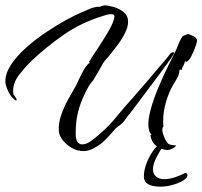

<svg xmlns="http://www.w3.org/2000/svg" viewBox="-41 -548 757 718"><path d="M270 17Q249 17 229 6Q209 -5 195 -22Q181 -39 179 -57Q177 -86 187.5 -117Q198 -148 214.5 -177.5Q231 -207 245 -231Q248 -238 254 -251Q260 -264 267 -277Q273 -289 280.5 -299.5Q288 -310 295 -313L292 -316Q292 -318 294 -320Q296 -322 298 -325.5Q300 -329 302 -333Q316 -354 329.5 -374.5Q343 -395 356 -417Q366 -433 373.5 -447.5Q381 -462 384 -473Q387 -482 387 -487Q387 -495 375 -495Q366 -495 357 -492.5Q348 -490 340 -487Q262 -463 196.5 -417.5Q131 -372 72 -316Q52 -296 30 -267.5Q8 -239 8 -207Q8 -196 10.5 -193Q13 -190 17 -184Q19 -183 22 -174H20V-171Q1 -182 -10 -206Q-21 -230 -21 -243Q-21 -274 0.5 -306.5Q22 -339 57 -370Q92 -401 131.5 -427.5Q171 -454 208.5 -474.5Q246 -495 272 -505Q283 -510 294.5 -515Q306 -520 319 -522Q322 -523 325.5 -522.5Q329 -522 333 -523Q334 -524 341 -526L349 -528Q363 -528 384 -522Q405 -516 421.5 -502.5Q438 -489 438 -467Q438 -447 425.5 -422.5Q413 -398 396 -376Q379 -354 367 -339Q361 -332 355 -325.5Q349 -319 344 -311Q337 -298 329 -284Q321 -270 313 -257Q309 -249 302.5 -241.5Q296 -234 291 -226Q287 -219 283.5 -212Q280 -205 276 -197Q258 -160 250 -125.5Q242 -91 242 -49Q242 -26 249 -17Q256 -8 266 -8Q283 -8 302.5 -23Q322 -38 331 -46Q365 -75 393.5 -110Q422 -145 452 -178Q478 -208 504 -238Q530 -268 555 -298Q566 -311 576.5 -323Q587 -335 596 -348Q600 -352 606.5 -352.5Q613 -353 609 -346Q605 -339 589 -316.5Q573 -294 550.5 -264Q528 -234 505 -203.5Q482 -173 464.5 -149.5Q447 -126 440 -118Q433 -109 426 -99Q419 -89 410 -82L394 -70Q389 -66 385 -60.5Q381 -55 376 -50Q367 -40 357.5 -30Q348 -20 337 -11Q324 -1 306.5 8Q289 17 270 17ZM587 13Q563 13 543.5 -2.5Q524 -18 522 -43L526 -45Q519 -51 517 -59Q515 -67 514 -74Q512 -100 522.5 -138.5Q533 -177 550.5 -219Q568 -261 586.5 -298.5Q605 -336 617 -360Q620 -366 624.5 -378Q629 -390 635 -401.5Q641 -413 646 -415L663 -421Q672 -418 683.5 -412Q695 -406 696 -397Q696 -391 689.5 -372.5Q683 -354 674 -337Q665 -320 658 -318L654 -315Q653 -320 651 -321Q650 -313 647 -307Q644 -301 641 -295Q640 -293 639.5 -291.5Q639 -290 639 -286Q633 -288 632 -288L630 -286Q630 -269 618.5 -250.5Q607 -232 599 -217Q583 -184 575 -148Q567 -112 570 -74Q567 -71 566.5 -67.5Q566 -64 566 -59Q567 -50 574 -33Q581 -16 589 -10Q598 -5 611 -5L613 -4H618Q614 3 603 8Q592 13 587 13ZM559 150Q497 150 497 112Q497 86 509 57.5Q521 29 536.5 9.5Q552 -10 562 -10Q565 -10 567 -9H571L573 -6Q560 10 545.5 37.5Q531 65 531 85Q531 102 542.5 112Q554 122 573 122Q594 122 616 114Q638 106 651 99Q660 99 660 108Q660 117 644 127Q628 137 604.5 143.5Q581 150 559 150Z"/></svg>

Font: Qwitcher Grypen
Style: Bold
Weight: 700
Designer: Robert E. Leuschke
Foundry: Robert E. Leuschke
Version: Version 1.100; ttfautohint (v1.8.3)